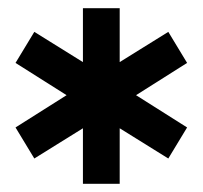

<svg xmlns="http://www.w3.org/2000/svg" viewBox="-20 -720 496 470"><path d="M273 -270H183V-406L64 -332L18 -408L143 -487L18 -566L64 -642L183 -568V-700H273V-568L392 -642L438 -566L313 -487L438 -408L392 -332L273 -406Z"/></svg>

Font: Tektur SemiCondensed Medium
Style: Regular
Weight: 500
Width: 4
Designer: Adam Jagosz
Foundry: Adam Jagosz
Version: Version 1.005;gftools[0.9.30]